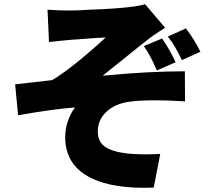

<svg xmlns="http://www.w3.org/2000/svg" viewBox="-20 -822 1040 913"><path d="M310 -772Q349 -772 409 -776Q523 -780 592 -788Q645 -794 670 -802L765 -690Q700 -649 672 -625Q644 -604 588 -558Q540 -520 523 -506L468 -462Q686 -483 859 -483L860 -340Q782 -345 718 -345Q647 -345 600 -339Q528 -330 486.5 -291Q445 -252 445 -197Q445 -148 480 -124Q515 -100 586 -92Q622 -88 670 -88Q704 -88 742 -90L711 70Q695 71 664 71Q484 71 387 10Q290 -51 290 -171Q290 -208 302.5 -245.5Q315 -283 337 -311Q244 -305 66 -274L52 -421L141 -431L228 -441Q325 -499 483 -644Q423 -640 417 -640L339 -634Q343 -635 310 -632L267 -628L213 -622L206 -776Q253 -772 310 -772ZM815 -526 726 -487Q709 -526 696 -550.5Q683 -575 664 -603L751 -639Q789 -583 815 -526ZM933 -576 845 -536Q827 -573 812 -599Q797 -625 778 -648L864 -687Q906 -632 933 -576Z"/></svg>

Font: Merged Yaku Han JP Black
Style: Regular
Weight: 900
Designer: Ryoko NISHIZUKA 西塚涼子 (kana, bopomofo & ideographs); Paul D. Hunt (Latin, Greek & Cyrillic); Sandoll Communications 산돌커뮤니
Foundry: Adobe
Version: Version 2.004